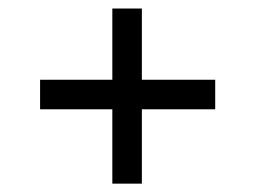

<svg xmlns="http://www.w3.org/2000/svg" viewBox="-20 -514 605 455"><path d="M316.2 -255V-78.8H246.2V-255H75V-325H246.2V-493.8H316.2V-325H490V-255Z"/></svg>

Font: Cambay
Style: Regular
Weight: 400
Designer: Pooja Saxena
Foundry: Pooja Saxena
Version: Version 1.181;PS 001.181;hotconv 1.0.70;makeotf.lib2.5.58329